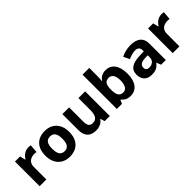

<svg xmlns="http://www.w3.org/2000/svg" viewBox="198 -1929 3006 3006"><g transform="rotate(-45 1700.5 -426.0)"><path d="M383 -607C310 -607 252 -561 220 -505H213L191 -597H78V-51H227V-329C227 -432 301 -468 378 -468C391 -468 412 -466 422 -463L433 -603C421 -605 398 -607 383 -607Z M1008 -325C1008 -506 898 -607 745 -607C580 -607 479 -506 479 -325C479 -143 589 -41 742 -41C906 -41 1008 -143 1008 -325ZM631 -325C631 -433 664 -487 743 -487C823 -487 856 -433 856 -325C856 -217 823 -161 744 -161C664 -161 631 -217 631 -325Z M1632 -597H1483V-340C1483 -224 1456 -160 1365 -160C1304 -160 1277 -200 1277 -278V-597H1128V-241C1128 -101 1205 -41 1322 -41C1390 -41 1455 -65 1490 -121H1498L1518 -51H1632Z M1937 -634V-811H1788V-51H1902L1927 -111H1937C1966 -75 2008 -41 2088 -41C2213 -41 2298 -138 2298 -325C2298 -510 2214 -607 2092 -607C2013 -607 1966 -571 1937 -526H1931C1934 -548 1937 -593 1937 -634ZM2044 -488C2107 -488 2146 -434 2146 -327C2146 -220 2107 -162 2046 -162C1963 -162 1937 -220 1937 -326V-342C1939 -440 1966 -488 2044 -488Z M2645 -608C2568 -608 2494 -589 2436 -559L2485 -458C2536 -481 2586 -498 2639 -498C2692 -498 2724 -472 2724 -415V-391L2629 -388C2466 -382 2385 -330 2385 -214C2385 -96 2457 -41 2554 -41C2645 -41 2688 -66 2735 -125H2739L2768 -51H2872V-415C2872 -545 2791 -608 2645 -608ZM2666 -302 2724 -304V-259C2724 -189 2674 -150 2610 -150C2567 -150 2538 -167 2538 -213C2538 -265 2570 -299 2666 -302Z M3330 -607C3257 -607 3199 -561 3167 -505H3160L3138 -597H3025V-51H3174V-329C3174 -432 3248 -468 3325 -468C3338 -468 3359 -466 3369 -463L3380 -603C3368 -605 3345 -607 3330 -607Z"/></g></svg>

Font: Noto Sans Tamil UI
Style: Bold
Weight: 700
Designer: Jelle Bosma - Monotype Design Team
Foundry: Monotype Imaging Inc.
Version: Version 2.004